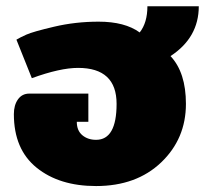

<svg xmlns="http://www.w3.org/2000/svg" viewBox="-20 -587 665 623"><path d="M25 -216.7Q25 -245.8 38.3 -264.6Q51.7 -283.3 75 -283.3H266.7V-191.7H229.2Q229.2 -163.3 247.1 -148.3Q265 -133.3 291.7 -133.3Q358.3 -133.3 358.3 -250Q358.3 -366.7 233.3 -366.7Q175 -366.7 83.3 -333.3L33.3 -458.3Q44.2 -465 65.4 -474.6Q86.7 -484.2 155.8 -500.4Q225 -516.7 300 -516.7Q385 -516.7 433.3 -481.7Q458.3 -513.3 458.3 -566.7H625Q625 -465 533.3 -405Q583.3 -351.7 583.3 -250Q583.3 -136.7 502.9 -60Q422.5 16.7 291.7 16.7Q172.5 16.7 98.8 -42.9Q25 -102.5 25 -216.7Z"/></svg>

Font: BoonTook
Style: Regular
Weight: 400
Designer: Sungsit Sawaiwan
Foundry: FontUni
Version: Version 3.0